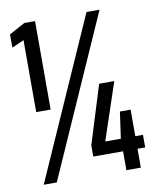

<svg xmlns="http://www.w3.org/2000/svg" viewBox="-79 -750 665 812"><g transform="rotate(-10 253.5 -344.0)"><path d="M65 -308V-617L13 -594V-651L81 -688H127V-308ZM43 0 348 -688H404L99 0ZM398 0V-81H270V-129L348 -380H413L331 -135H398L414 -249H460V-135H493V-81H460V0Z"/></g></svg>

Font: Saira ExtraCondensed SemiBold
Style: Regular
Weight: 600
Width: 2
Designer: Hector Gatti with collaboration of the Omnibus-Type team
Foundry: Omnibus-Type
Version: Version 1.101